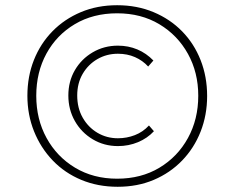

<svg xmlns="http://www.w3.org/2000/svg" viewBox="-20 -706 899 736"><path d="M431 10Q355 10 291.5 -16.5Q228 -43 182 -91Q136 -139 110.5 -202.5Q85 -266 85 -339Q85 -413 110 -476Q135 -539 181 -586Q227 -633 290 -659.5Q353 -686 429 -686Q505 -686 568.5 -659.5Q632 -633 678 -586Q724 -539 749 -475.5Q774 -412 774 -338Q774 -265 749 -201.5Q724 -138 678 -90.5Q632 -43 569.5 -16.5Q507 10 431 10ZM432 -146Q379 -146 335.5 -172Q292 -198 267 -242Q242 -286 242 -340Q242 -394 267 -437Q292 -480 335.5 -505.5Q379 -531 432 -531Q472 -531 506.5 -516.5Q541 -502 568 -474L548 -451Q527 -474 497.5 -487Q468 -500 432 -500Q389 -500 353.5 -479.5Q318 -459 297 -423Q276 -387 276 -340Q276 -292 297 -255Q318 -218 353.5 -197Q389 -176 432 -176Q466 -176 497 -188Q528 -200 551 -225L570 -203Q545 -176 509 -161Q473 -146 432 -146ZM429 -21Q521 -21 591 -63Q661 -105 700.5 -177Q740 -249 740 -339Q740 -428 700.5 -499.5Q661 -571 591 -613Q521 -655 429 -655Q337 -655 267 -613.5Q197 -572 158 -500.5Q119 -429 119 -339Q119 -249 158.5 -177Q198 -105 268 -63Q338 -21 429 -21Z"/></svg>

Font: Outfit Thin Thin
Style: Regular
Weight: 250
Version: Version 1.100;gftools[0.9.27]